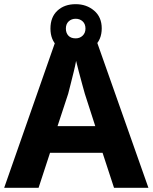

<svg xmlns="http://www.w3.org/2000/svg" viewBox="-20 -901 732 921"><path d="M527 0 472 -168H220L165 0H0L251 -717H439L692 0ZM387 -451Q383 -466 374.5 -496Q366 -526 358 -557.5Q350 -589 345 -609Q341 -586 333.5 -556Q326 -526 319 -498Q312 -470 307 -451L256 -296H437ZM343 -648Q289 -648 255.5 -679Q222 -710 222 -764Q222 -819 255.5 -850Q289 -881 343 -881Q395 -881 431.5 -850Q468 -819 468 -765Q468 -710 432 -679Q396 -648 343 -648ZM343 -717Q363 -717 376.5 -730Q390 -743 390 -764Q390 -786 376.5 -798.5Q363 -811 343 -811Q323 -811 309.5 -798.5Q296 -786 296 -764Q296 -743 308 -730Q320 -717 343 -717Z"/></svg>

Font: Noto Sans Lao Looped
Style: Bold
Weight: 700
Designer: Mark Frömberg, Ben Mitchell
Foundry: The Fontpad Ltd
Version: Version 1.001